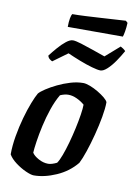

<svg xmlns="http://www.w3.org/2000/svg" viewBox="-93 -904 678 964"><g transform="rotate(10 246.0 -422.5)"><path d="M148 0Q134 0 107 -12Q80 -24 54 -43.5Q28 -63 16 -84Q16 -128 24.5 -177.5Q33 -227 46 -273.5Q59 -320 73 -355.5Q87 -391 97 -408Q106 -419 129.5 -434.5Q153 -450 184 -465Q215 -480 248.5 -490Q282 -500 313 -500Q327 -500 348 -492Q369 -484 390 -471.5Q411 -459 426 -446.5Q441 -434 444 -425Q444 -394 436 -349Q428 -304 415.5 -256Q403 -208 389 -166.5Q375 -125 363 -102Q323 -53 262.5 -26.5Q202 0 148 0ZM209 -70Q218 -70 229.5 -73.5Q241 -77 253 -83Q263 -97 274 -126.5Q285 -156 295.5 -193.5Q306 -231 314.5 -270Q323 -309 328 -341.5Q333 -374 333 -393Q316 -408 293.5 -418.5Q271 -429 250 -429Q231 -429 208 -419Q188 -385 173 -341Q158 -297 148 -252Q138 -207 132.5 -169.5Q127 -132 126 -112Q135 -97 159.5 -83.5Q184 -70 209 -70ZM386 -577Q372 -577 342 -585.5Q312 -594 277.5 -607.5Q243 -621 214 -634L140 -580Q135 -582 127 -588Q119 -594 116 -605Q132 -626 151.5 -648.5Q171 -671 190.5 -686.5Q210 -702 225 -702Q238 -702 267.5 -693Q297 -684 331 -672Q365 -660 394 -650L466 -713Q472 -710 479.5 -705Q487 -700 492 -694Q477 -667 458.5 -640Q440 -613 420.5 -595Q401 -577 386 -577ZM187 -764Q187 -791 190.5 -808.5Q194 -826 198 -831Q227 -831 266 -833Q305 -835 345.5 -837.5Q386 -840 419 -842Q452 -844 469 -845L479 -836Q478 -812 474.5 -792Q471 -772 468 -764Z"/></g></svg>

Font: Texturina 72pt 72pt Regular
Style: Bold Italic
Weight: 700
Italic angle: -11°
Designer: Guillermo Torres Carreño
Foundry: Omnibus-Type
Version: Version 1.002; ttfautohint (v1.8.3)